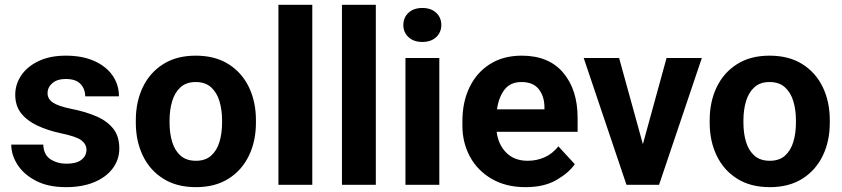

<svg xmlns="http://www.w3.org/2000/svg" viewBox="-20 -770 3509 800"><path d="M340.3 -146Q340.3 -168.9 319.1 -185.3Q297.9 -201.7 231 -215.3Q177.2 -227.1 134.8 -247.1Q92.3 -267.1 67.9 -298.3Q43.5 -329.6 43.5 -375Q43.5 -418.9 68.6 -456.1Q93.8 -493.2 141.1 -515.6Q188.5 -538.1 254.4 -538.1Q322.8 -538.1 372.3 -516.1Q421.9 -494.1 448.7 -455.8Q475.6 -417.5 475.6 -368.7H335Q335 -399.4 315.4 -420.2Q295.9 -440.9 253.9 -440.9Q218.3 -440.9 198.2 -423.6Q178.2 -406.2 178.2 -381.8Q178.2 -357.9 200.2 -342.8Q222.2 -327.6 277.3 -316.4Q334.5 -305.2 379.6 -286.1Q424.8 -267.1 450.9 -235.1Q477.1 -203.1 477.1 -151.4Q477.1 -105 449.7 -68.4Q422.4 -31.7 372.6 -11Q322.8 9.8 254.9 9.8Q180.7 9.8 129.9 -16.6Q79.1 -43 53 -83.7Q26.9 -124.5 26.9 -167.5H160.2Q162.1 -124.5 190.7 -106.2Q219.2 -87.9 257.8 -87.9Q298.3 -87.9 319.3 -104.2Q340.3 -120.6 340.3 -146Z M545.9 -258.8V-269Q545.9 -346.2 575.2 -407Q604.5 -467.8 660.2 -502.9Q715.8 -538.1 795.4 -538.1Q876 -538.1 931.9 -502.9Q987.8 -467.8 1017.1 -407Q1046.4 -346.2 1046.4 -269V-258.8Q1046.4 -182.1 1017.1 -121.3Q987.8 -60.5 932.1 -25.4Q876.5 9.8 796.4 9.8Q716.3 9.8 660.4 -25.4Q604.5 -60.5 575.2 -121.3Q545.9 -182.1 545.9 -258.8ZM686.5 -269V-258.8Q686.5 -214.8 697.3 -179Q708 -143.1 732.2 -121.6Q756.3 -100.1 796.4 -100.1Q835.9 -100.1 859.9 -121.6Q883.8 -143.1 894.5 -179Q905.3 -214.8 905.3 -258.8V-269Q905.3 -312 894.5 -348.1Q883.8 -384.3 859.6 -406.2Q835.4 -428.2 795.4 -428.2Q755.9 -428.2 731.9 -406.2Q708 -384.3 697.3 -348.1Q686.5 -312 686.5 -269Z M1281.2 -750V0H1140.1V-750Z M1545.9 -750V0H1404.8V-750Z M1660.6 -666Q1660.6 -696.8 1682.1 -716.8Q1703.6 -736.8 1739.7 -736.8Q1775.9 -736.8 1797.4 -716.8Q1818.8 -696.8 1818.8 -666Q1818.8 -635.3 1797.4 -615.2Q1775.9 -595.2 1739.7 -595.2Q1703.6 -595.2 1682.1 -615.2Q1660.6 -635.3 1660.6 -666ZM1810.5 -528.3V0H1669.4V-528.3Z M2169.9 9.8Q2087.9 9.8 2028.8 -24.7Q1969.7 -59.1 1938.2 -117.2Q1906.7 -175.3 1906.7 -246.1V-265.6Q1906.7 -345.7 1936.8 -407.2Q1966.8 -468.8 2022.2 -503.4Q2077.6 -538.1 2154.3 -538.1Q2266.6 -538.1 2326.7 -467Q2386.7 -396 2386.7 -279.3V-220.7H2049.3Q2056.2 -167 2089.8 -133.5Q2123.5 -100.1 2178.7 -100.1Q2216.8 -100.1 2249.8 -115Q2282.7 -129.9 2306.6 -160.2L2375 -85.9Q2350.1 -49.8 2298.6 -20Q2247.1 9.8 2169.9 9.8ZM2152.8 -428.2Q2106.9 -428.2 2082.5 -397Q2058.1 -365.7 2050.8 -314.5H2248.5V-325.2Q2248 -368.7 2224.9 -398.4Q2201.7 -428.2 2152.8 -428.2Z M2559.6 -528.3 2658.7 -169.4 2757.3 -528.3H2904.3L2726.1 0H2590.3L2412.1 -528.3Z M2937 -258.8V-269Q2937 -346.2 2966.3 -407Q2995.6 -467.8 3051.3 -502.9Q3106.9 -538.1 3186.5 -538.1Q3267.1 -538.1 3323 -502.9Q3378.9 -467.8 3408.2 -407Q3437.5 -346.2 3437.5 -269V-258.8Q3437.5 -182.1 3408.2 -121.3Q3378.9 -60.5 3323.2 -25.4Q3267.6 9.8 3187.5 9.8Q3107.4 9.8 3051.5 -25.4Q2995.6 -60.5 2966.3 -121.3Q2937 -182.1 2937 -258.8ZM3077.6 -269V-258.8Q3077.6 -214.8 3088.4 -179Q3099.1 -143.1 3123.3 -121.6Q3147.5 -100.1 3187.5 -100.1Q3227.1 -100.1 3251 -121.6Q3274.9 -143.1 3285.6 -179Q3296.4 -214.8 3296.4 -258.8V-269Q3296.4 -312 3285.6 -348.1Q3274.9 -384.3 3250.7 -406.2Q3226.6 -428.2 3186.5 -428.2Q3147 -428.2 3123 -406.2Q3099.1 -384.3 3088.4 -348.1Q3077.6 -312 3077.6 -269Z"/></svg>

Font: Vazirmatn RD UI
Style: Bold
Weight: 700
Designer: Saber Rastikerdar
Foundry: Saber Rastikerdar
Version: Version 33.003